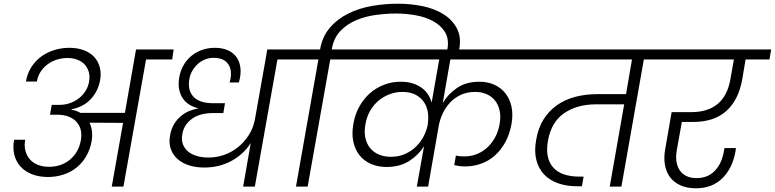

<svg xmlns="http://www.w3.org/2000/svg" viewBox="-20 -1007 4181 1036"><path d="M297 -441Q333 -441 361.5 -452Q390 -463 410.5 -480.5Q431 -498 443.5 -519.5Q456 -541 460 -563Q466 -594 459 -618.5Q452 -643 436.5 -659.5Q421 -676 397 -685Q373 -694 345 -694Q315 -694 287.5 -685.5Q260 -677 237.5 -660.5Q215 -644 199.5 -620.5Q184 -597 179 -567H120Q127 -609 148 -643Q169 -677 200.5 -700.5Q232 -724 271.5 -736.5Q311 -749 355 -749Q397 -749 431 -736.5Q465 -724 487 -701Q509 -678 518 -645.5Q527 -613 520 -573Q509 -515 470.5 -473Q432 -431 366 -417L365 -415Q392 -411 414 -398H654L714 -740H917L909 -686H768L646 0H583L644 -344L463 -345Q474 -322 476.5 -296Q479 -270 474 -243Q466 -200 445.5 -164.5Q425 -129 394.5 -104Q364 -79 324 -65.5Q284 -52 239 -52Q191 -52 153.5 -66.5Q116 -81 91.5 -107.5Q67 -134 57.5 -171Q48 -208 56 -253H116Q110 -221 117 -194Q124 -167 141 -147.5Q158 -128 184.5 -117.5Q211 -107 244 -107Q312 -107 358.5 -146.5Q405 -186 416 -249Q421 -274 417 -299.5Q413 -325 396 -345H395V-347Q380 -365 353.5 -376.5Q327 -388 288 -388H250L259 -441H297Z M1082 -103Q1038 -103 1001 -114.5Q964 -126 938.5 -148.5Q913 -171 901.5 -203.5Q890 -236 898 -278Q904 -312 919.5 -337.5Q935 -363 956 -380.5Q977 -398 1001 -408Q1025 -418 1048 -421V-423Q1024 -429 1003 -441.5Q982 -454 967.5 -474.5Q953 -495 947 -523.5Q941 -552 947 -589Q953 -624 969.5 -653.5Q986 -683 1011 -704Q1036 -725 1068.5 -737Q1101 -749 1139 -749Q1180 -749 1210 -735.5Q1240 -722 1257 -697.5Q1274 -673 1277.5 -638.5Q1281 -604 1269 -562H1219Q1236 -622 1213 -658.5Q1190 -695 1133 -695Q1108 -695 1086 -686Q1064 -677 1047 -661.5Q1030 -646 1018 -625.5Q1006 -605 1002 -581Q991 -520 1024 -485Q1057 -450 1131 -450H1194L1185 -397H1132Q1057 -397 1014.5 -365Q972 -333 964 -284Q958 -252 967 -228.5Q976 -205 995.5 -189Q1015 -173 1043 -165Q1071 -157 1105 -157Q1149 -157 1190 -171.5Q1231 -186 1264.5 -213Q1298 -240 1322 -277.5Q1346 -315 1355 -360L1415 -698L1422 -740H1625L1616 -686H1477L1355 0H1292L1333 -235Q1294 -174 1228.5 -138.5Q1163 -103 1082 -103Z M1640 0H1577L1698 -686H1557L1567 -740H1707Q1719 -810 1760 -857.5Q1801 -905 1859.5 -934Q1918 -963 1987.5 -975Q2057 -987 2127 -987Q2197 -987 2261.5 -973.5Q2326 -960 2373.5 -930Q2421 -900 2445.5 -853.5Q2470 -807 2458 -741L2455 -724H2392L2394 -740Q2404 -797 2381 -834Q2358 -871 2316 -893.5Q2274 -916 2221 -925Q2168 -934 2117 -934Q2066 -934 2009 -926.5Q1952 -919 1902 -898Q1852 -877 1816 -839Q1780 -801 1770 -740H1912L1902 -686H1762Z M2268 -218Q2238 -170 2187.5 -138Q2137 -106 2065 -106Q2019 -106 1981.5 -122.5Q1944 -139 1920 -169Q1896 -199 1886.5 -242.5Q1877 -286 1887 -340Q1896 -392 1920 -434Q1944 -476 1977.5 -505Q2011 -534 2053 -550Q2095 -566 2142 -566Q2179 -566 2207 -557Q2235 -548 2255.5 -533Q2276 -518 2289.5 -497.5Q2303 -477 2309 -453L2350 -686H1844L1854 -740H2914L2905 -686H2410L2369 -451Q2397 -499 2446 -532.5Q2495 -566 2567 -566Q2612 -566 2648 -549.5Q2684 -533 2707.5 -503Q2731 -473 2740 -431Q2749 -389 2740 -338Q2730 -283 2707 -240.5Q2684 -198 2651 -168.5Q2618 -139 2576.5 -124Q2535 -109 2490 -109Q2474 -109 2458.5 -111Q2443 -113 2431 -116L2440 -168Q2450 -165 2462 -164Q2474 -163 2486 -163Q2519 -163 2550 -174.5Q2581 -186 2606.5 -208.5Q2632 -231 2650.5 -264Q2669 -297 2676 -339Q2683 -378 2676 -410Q2669 -442 2651 -464.5Q2633 -487 2605.5 -499Q2578 -511 2544 -511Q2500 -511 2466 -495Q2432 -479 2408 -453Q2384 -427 2369 -395Q2354 -363 2348 -331L2290 0H2229ZM2089 -161Q2133 -161 2167.5 -177Q2202 -193 2226.5 -217.5Q2251 -242 2266 -271.5Q2281 -301 2287 -329L2289 -338H2288Q2293 -368 2289 -398.5Q2285 -429 2269 -454Q2253 -479 2224 -495Q2195 -511 2150 -511Q2116 -511 2083.5 -499Q2051 -487 2024 -465Q1997 -443 1978 -410.5Q1959 -378 1952 -338Q1944 -296 1951.5 -263Q1959 -230 1977.5 -207.5Q1996 -185 2024.5 -173Q2053 -161 2089 -161Z M2856 -740H3604L3594 -686H3454L3333 0H3270L3348 -444H3196Q3094 -444 3024.5 -396.5Q2955 -349 2937 -249Q2920 -156 2963.5 -105Q3007 -54 3107 -54H3129L3120 -2H3094Q3037 -2 2991.5 -18Q2946 -34 2916 -65.5Q2886 -97 2874 -144Q2862 -191 2873 -252Q2884 -317 2913.5 -363.5Q2943 -410 2986 -440Q3029 -470 3084 -484.5Q3139 -499 3202 -499H3358L3390 -686H2846Z M3547 -740H4141L4132 -686H4003L3985 -579Q3965 -467 3899 -408Q3833 -349 3721 -349H3659L3633 -203Q3626 -169 3629.5 -140Q3633 -111 3646.5 -90Q3660 -69 3683 -57.5Q3706 -46 3739 -46Q3799 -46 3837 -85.5Q3875 -125 3886 -191L3889 -208H3951Q3950 -203 3949.5 -199Q3949 -195 3949 -192Q3933 -100 3878 -45.5Q3823 9 3735 9Q3687 9 3651.5 -7Q3616 -23 3595 -51.5Q3574 -80 3567.5 -119.5Q3561 -159 3570 -206L3604 -402H3711Q3798 -402 3851.5 -445.5Q3905 -489 3921 -579L3940 -686H3537Z"/></svg>

Font: SVN-Poppins Light
Style: Italic
Weight: 300
Italic angle: -10°
Designer: Ninad Kale (Devanagari), Jonny Pinhorn (Latin)
Foundry: Indian Type Foundry
Version: Version 3.002 2017; ttfautohint (v1.8.3)